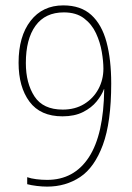

<svg xmlns="http://www.w3.org/2000/svg" viewBox="-20 -774 491 713"><path d="M393 -464Q393 -320 362 -236Q331 -152 277.5 -116.5Q224 -81 155 -81Q137 -81 116.5 -83.5Q96 -86 81 -90V-116Q95 -111 115 -108.5Q135 -106 155 -106Q255 -106 310 -190Q365 -274 367 -443H366Q358 -421 339 -397.5Q320 -374 288.5 -358Q257 -342 212 -342Q130 -342 89.5 -396.5Q49 -451 49 -541Q49 -639 93.5 -696.5Q138 -754 215 -754Q280 -754 319 -718.5Q358 -683 375.5 -618Q393 -553 393 -464ZM217 -728Q148 -728 112 -678.5Q76 -629 76 -540Q76 -465 108 -416Q140 -367 213 -367Q259 -367 293 -388Q327 -409 345.5 -443.5Q364 -478 364 -519Q364 -546 358 -581.5Q352 -617 336.5 -650.5Q321 -684 292 -706Q263 -728 217 -728Z"/></svg>

Font: Noto Sans Telugu UI Condensed Thin
Style: Regular
Weight: 100
Width: 3
Designer: Jelle Bosma - Monotype Design Team
Foundry: Monotype Imaging Inc.
Version: Version 2.005; ttfautohint (v1.8.4.7-5d5b)